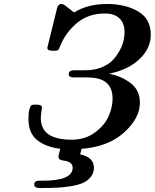

<svg xmlns="http://www.w3.org/2000/svg" viewBox="-20 -728 778 965"><path d="M123 -130.9Q123 -163.1 127.9 -179.4Q132.8 -195.8 138.4 -199Q144 -202.1 153.8 -202.1H164.1Q190.9 -202.1 190.9 -187Q190.9 -183.1 188 -165.5Q185.1 -147.9 185.1 -133.8Q185.1 -25.9 340.8 -25.9Q407.7 -25.9 456.3 -61.5Q504.9 -97.2 525.4 -142.6Q545.9 -188 545.9 -232.9Q545.9 -308.1 482.9 -330.1Q457 -338.9 412.1 -338.9H351.1Q325.2 -338.9 325.2 -355Q325.2 -361.8 329.1 -367.2Q334 -375 356.9 -375H411.1Q455.1 -375 490.5 -389.4Q525.9 -403.8 546.9 -426Q567.9 -448.2 582 -475.1Q596.2 -502 601.1 -524.9Q606 -547.9 606 -566.9Q606 -611.8 580.1 -636Q554.2 -660.2 507.8 -660.2Q424.8 -660.2 368.9 -614Q313 -567.9 286.1 -504.9Q276.4 -481 272.7 -477.1Q269 -473.1 256.8 -473.1H242.2Q218.3 -473.1 217.8 -487.8Q217.8 -490.7 266.1 -684.1Q272 -708 288.1 -708Q291 -708 293.5 -707.5Q295.9 -707 298.8 -705.6Q301.8 -704.1 304.9 -702.1Q308.1 -700.2 313 -696Q317.9 -691.9 322.5 -688.5Q327.1 -685.1 336.2 -678Q345.2 -670.9 352.1 -665Q419.9 -708 518.1 -708Q609.9 -708 673.8 -670.9Q737.8 -633.8 737.8 -553.2Q737.8 -484.4 680.9 -430.7Q624 -377 529.8 -357.9V-356.9Q589.8 -345.7 636.5 -310.3Q683.1 -274.9 683.1 -211.9Q683.1 -133.8 603.5 -62Q523.9 9.8 390.1 20L382.8 47.9Q451.7 62 452.1 115.2Q452.1 142.1 436 161.6Q419.9 181.2 396 191.7Q372.1 202.1 335 208Q297.9 213.9 266.8 215.3Q235.8 216.8 194.8 216.8H179.2Q152.3 216.8 151.9 199.2Q151.9 180.2 178.2 180.2H195.8Q344.7 180.2 345.2 115.2Q345.2 87.4 307.1 80.1Q305.2 80.1 299.1 79.1Q293 78.1 289.6 77.1Q286.1 76.2 282 74Q277.8 71.8 275.9 67.9Q273.9 64 273.9 58.1Q273.9 55.2 275.4 49.6Q276.9 43.9 278.8 35.9Q280.8 27.8 283.2 20Q209 10.3 166 -24.4Q123 -59.1 123 -130.9Z"/></svg>

Font: CMU Serif
Style: BoldItalic
Weight: 700
Italic angle: -14.04°
Version: Version 0.7.0